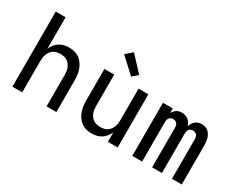

<svg xmlns="http://www.w3.org/2000/svg" viewBox="-101 -1193 2001 1627"><g transform="rotate(30 900.0 -380.0)"><path d="M85 0V-735H181V-428Q191 -450 206.5 -470Q222 -490 243 -503.5Q264 -517 288.5 -522.5Q313 -528 337 -528Q364 -528 390 -521.5Q416 -515 437.5 -499.5Q459 -484 474.5 -461.5Q490 -439 499 -414Q508 -389 511.5 -363Q515 -337 515 -310V0H419V-310Q419 -327 416.5 -344Q414 -361 407.5 -376.5Q401 -392 390.5 -405.5Q380 -419 365.5 -428Q351 -437 334 -440.5Q317 -444 300 -444Q283 -444 266 -440.5Q249 -437 234.5 -428Q220 -419 209.5 -405.5Q199 -392 192.5 -376.5Q186 -361 183.5 -344Q181 -327 181 -310V0Z M863 8Q836 8 810 1.5Q784 -5 762.5 -20.5Q741 -36 725.5 -58.5Q710 -81 701 -106Q692 -131 688.5 -157Q685 -183 685 -210V-520H781V-210Q781 -193 783.5 -176Q786 -159 792.5 -143.5Q799 -128 809.5 -114.5Q820 -101 834.5 -92Q849 -83 866 -79.5Q883 -76 900 -76Q917 -76 934 -79.5Q951 -83 965.5 -92Q980 -101 990.5 -114.5Q1001 -128 1007.5 -143.5Q1014 -159 1016.5 -176Q1019 -193 1019 -210V-520H1115V0H1019V-92Q1009 -70 993.5 -50Q978 -30 957 -16.5Q936 -3 911.5 2.5Q887 8 863 8ZM913 -577 767 -712 831 -768 966 -623Z M1258 0V-520H1354V-475Q1360 -487 1369 -497Q1378 -507 1389 -514.5Q1400 -522 1413.5 -525Q1427 -528 1441 -528Q1457 -528 1473.5 -523Q1490 -518 1503 -507.5Q1516 -497 1525 -482.5Q1534 -468 1539 -452Q1544 -468 1552.5 -482.5Q1561 -497 1573.5 -507.5Q1586 -518 1602 -523Q1618 -528 1635 -528Q1652 -528 1668.5 -523Q1685 -518 1698 -507Q1711 -496 1719.5 -481.5Q1728 -467 1733 -450.5Q1738 -434 1740 -417Q1742 -400 1742 -384V0H1646V-384Q1646 -395 1644 -406Q1642 -417 1635.5 -426Q1629 -435 1618.5 -439.5Q1608 -444 1597 -444Q1586 -444 1575.5 -439.5Q1565 -435 1558.5 -426Q1552 -417 1550 -406Q1548 -395 1548 -384V0H1452V-384Q1452 -395 1450 -406Q1448 -417 1441.5 -426Q1435 -435 1424.5 -439.5Q1414 -444 1403 -444Q1392 -444 1381.5 -439.5Q1371 -435 1364.5 -426Q1358 -417 1356 -406Q1354 -395 1354 -384V0Z"/></g></svg>

Font: Iosevka Fixed Medium Extended
Style: Regular
Weight: 500
Width: 7
Monospace: yes
Designer: Belleve Invis
Foundry: Belleve Invis
Version: Version 24.1.1; ttfautohint (v1.8.4)